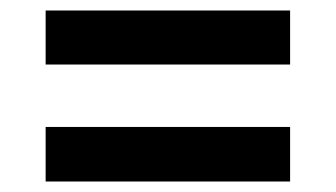

<svg xmlns="http://www.w3.org/2000/svg" viewBox="-20 -488 640 366"><path d="M67 -365V-468H533V-365ZM67 -142V-246H533V-142Z"/></svg>

Font: IBM Plex Sans Thai SmBld
Style: Regular
Weight: 600
Designer: Mike Abbink, Paul van der Laan, Pieter van Rosmalen, Ben Mitchell, Mark Frömberg
Foundry: Bold Monday
Version: Version 1.2